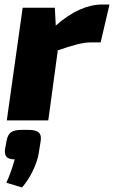

<svg xmlns="http://www.w3.org/2000/svg" viewBox="-20 -531 503 847"><path d="M429 -511C367 -511 297 -481 226 -418L222 -497H80L10 0H193L235 -309C304 -332 343 -344 382 -344H424L463 -511ZM107 42H76C34 42 16 53 9 90L2 128C-1 157 9 172 45 172C35 207 24 241 8 275L77 296C112 257 143 194 151 144L159 94C166 57 149 42 107 42Z"/></svg>

Font: Exo 2 Extra Bold
Style: Italic
Weight: 800
Italic angle: -8°
Designer: Natanael Gama
Version: Version 1.001;PS 001.001;hotconv 1.0.88;makeotf.lib2.5.64775